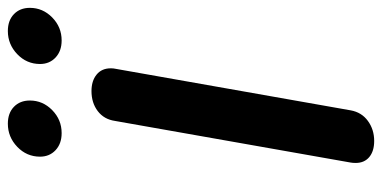

<svg xmlns="http://www.w3.org/2000/svg" viewBox="-262 -701 973 489"><g transform="rotate(-90 224.5 -456.5)"><path d="M54 -37Q54 -45 55 -50L161 -650Q165 -678 186 -694Q207 -710 237 -710Q263 -710 279 -697Q295 -684 295 -661Q295 -654 294 -650L188 -50Q183 -22 161 -6Q139 10 110 10Q84 10 69 -2.5Q54 -15 54 -37ZM70 -841Q70 -875 95 -899Q120 -923 154 -923Q181 -923 197 -907.5Q213 -892 213 -867Q213 -834 188.5 -810Q164 -786 130 -786Q103 -786 86.5 -801.5Q70 -817 70 -841ZM306 -841Q306 -875 331 -899Q356 -923 390 -923Q417 -923 433 -907.5Q449 -892 449 -867Q449 -834 424.5 -810Q400 -786 366 -786Q339 -786 322.5 -801.5Q306 -817 306 -841Z"/></g></svg>

Font: Kodchasan
Style: Bold Italic
Weight: 700
Italic angle: -10°
Version: Version 1.000; ttfautohint (v1.6)